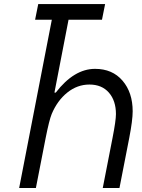

<svg xmlns="http://www.w3.org/2000/svg" viewBox="-20 -937 707 957"><path d="M453.8 -593.8Q540.4 -593.8 590.8 -534.8Q641.3 -475.9 641.3 -382.2Q641.3 -337.9 624.3 -250L575.5 0H492.2L541 -250Q557.9 -335.9 557.9 -368.5Q557.9 -434.9 522.8 -475.3Q487.6 -515.6 425.8 -515.6Q365.2 -515.6 315.4 -475.6Q265.6 -435.5 237.6 -368.5Q225.3 -338.5 207.7 -250L158.9 0H75.5L238.3 -838.5H154.9L170.6 -916.7H503.9L488.3 -838.5H321.6L251.3 -475.3H257.8Q349 -593.8 453.8 -593.8Z"/></svg>

Font: Monoid
Style: Italic
Weight: 400
Width: 4
Italic angle: -11°
Monospace: yes
Version: Version 0.61